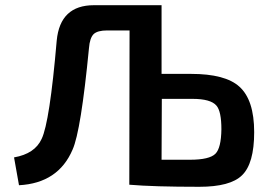

<svg xmlns="http://www.w3.org/2000/svg" viewBox="-20 -710 1018 738"><path d="M714 -426Q846 -426 900 -377Q957 -326 957 -202Q957 -81 910 -36Q865 8 746 8Q570 8 477 0L478 -593H392Q355 -593 340 -579Q325 -564 322 -525Q291 -206 259 -135Q204 -6 53 2L34 -105Q114 -119 140 -176Q171 -240 198 -554Q211 -690 341 -690H601V-426ZM710 -96Q785 -96 808 -119Q830 -141 831 -213Q831 -282 812 -304Q790 -330 720 -330H602L601 -96Z"/></svg>

Font: Taylor Sans Upright Semi Bold
Style: Regular
Weight: 600
Italic angle: -8°
Designer: Natanael Gama
Version: Version 1.001 September 8, 2015